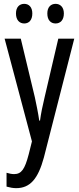

<svg xmlns="http://www.w3.org/2000/svg" viewBox="-20 -738 410 998"><path d="M63 -668C63 -633 82 -616 106 -616C130 -616 148 -633 148 -668C148 -701 130 -718 106 -718C82 -718 63 -702 63 -668ZM226 -668C226 -633 244 -616 269 -616C293 -616 312 -633 312 -668C312 -701 293 -718 269 -718C245 -718 226 -702 226 -668ZM4 -537 146 -3 129 65C109 141 92 167 53 167C41 167 27 164 14 160V232C32 237 48 240 64 240C137 240 178 191 208 81L366 -537H283L212 -233C201 -188 193 -148 188 -111H184C178 -153 169 -195 161 -233L88 -537Z"/></svg>

Font: Noto Sans UI Condensed
Style: Regular
Weight: 400
Width: 3
Designer: Monotype Design Team
Foundry: Monotype Imaging Inc.
Version: Version 1.901